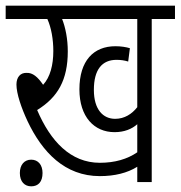

<svg xmlns="http://www.w3.org/2000/svg" viewBox="-20 -642 637 677"><path d="M515 -575H597V-622H0V-575H147C161 -544 168 -503 168 -462C168 -413 157 -370 132 -343C113 -371 95 -386 74 -385C52 -386 38 -370 38 -344C38 -312 55 -262 77 -215C129 -105 209 -21 332 -21C384 -21 429 -32 464 -54V0H515ZM386 -223C344 -223 311 -255 311 -325C311 -397 340 -431 391 -431C406 -431 419 -429 432 -425L438 -472C425 -476 407 -479 387 -479C310 -479 260 -428 260 -327C260 -230 312 -176 384 -176C418 -176 445 -187 464 -204V-105C429 -81 385 -68 332 -68C229 -68 158 -144 111 -254C184 -299 219 -360 219 -461C219 -504 211 -545 199 -575H464V-264C445 -240 419 -223 386 -223ZM50 -32C50 -1 67 15 90 15C115 15 130 -1 130 -32C130 -60 115 -79 90 -79C66 -79 50 -61 50 -32Z"/></svg>

Font: Noto Sans Devanagari ExtraCondensed Light
Style: Regular
Weight: 300
Width: 2
Designer: Jelle Bosma - Monotype Design Team
Foundry: Monotype Imaging Inc.
Version: Version 2.004